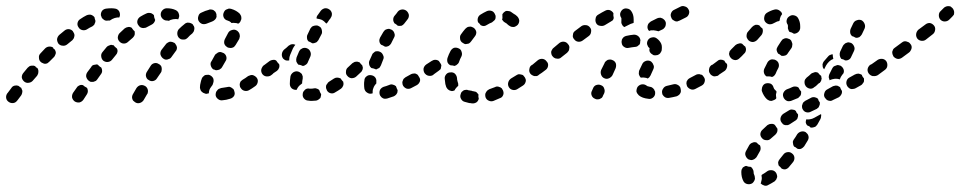

<svg xmlns="http://www.w3.org/2000/svg" viewBox="-34 -304 3131 626"><path d="M448 -3Q449 -7 448 -11Q447 -15 445 -18Q443 -21 440 -23Q439 -23 439 -24Q438 -24 438 -24Q431 -28 423 -26Q416 -24 411 -17L400 2Q398 5 397 9Q396 13 397 17Q398 21 400 24Q403 27 406 29Q413 34 421 32Q429 30 434 23L445 4Q448 1 448 -3ZM35 7Q37 4 38 0Q39 -4 39 -8Q38 -11 37 -13Q36 -16 35 -18Q32 -19 30 -21Q29 -22 28 -23Q25 -25 22 -25Q19 -26 16 -25Q12 -25 9 -23Q5 -21 3 -17Q-3 -9 -9 -1Q-10 0 -10 0Q-15 7 -14 15Q-13 23 -6 28Q1 33 9 32Q17 31 22 24Q22 24 23 23Q29 15 35 7ZM252 -3Q253 -7 252 -11Q252 -13 251 -15Q250 -17 249 -18Q245 -20 242 -22Q240 -24 237 -26Q235 -27 233 -27Q231 -27 229 -27Q225 -26 222 -24Q218 -22 216 -18L204 -1Q200 6 201 14Q203 22 210 27Q217 31 225 30Q233 28 238 21L249 4Q251 1 252 -3ZM729 9Q733 2 730 -6Q730 -6 730 -7Q730 -7 730 -7Q729 -9 728 -12Q727 -14 725 -15Q723 -17 721 -18Q718 -20 714 -21Q710 -21 706 -20Q696 -18 687 -17Q683 -16 679 -14Q676 -12 674 -9Q671 -6 670 -2Q669 2 669 6Q670 14 677 19Q683 24 691 23Q704 22 716 18Q724 16 729 9ZM632 0Q628 -1 625 -4Q622 -6 620 -10Q619 -13 618 -17Q618 -19 618 -20Q618 -27 620 -34Q621 -40 624 -48Q625 -51 628 -54Q631 -57 634 -59Q638 -60 642 -60Q646 -61 650 -59Q657 -56 661 -49Q664 -41 661 -33Q660 -30 659 -27Q657 -25 656 -23Q650 -16 648 -8Q647 -4 647 0Q645 1 643 1Q641 1 639 2Q636 2 632 0ZM806 -35Q808 -43 804 -49Q803 -50 803 -50Q803 -51 802 -52Q800 -54 797 -56Q794 -58 791 -59Q787 -60 783 -59Q779 -58 775 -56Q766 -49 757 -44Q754 -42 751 -39Q749 -36 748 -32Q747 -28 748 -24Q748 -20 751 -17Q755 -10 763 -8Q771 -6 778 -10Q787 -15 798 -23Q804 -27 806 -35ZM91 -69Q92 -76 88 -82Q86 -83 83 -85Q82 -87 81 -88Q78 -89 76 -90Q73 -90 70 -90Q66 -90 62 -88Q59 -86 56 -83Q49 -75 42 -66Q37 -60 37 -52Q38 -44 45 -38Q51 -33 59 -34Q68 -35 73 -41Q80 -49 87 -57Q91 -63 91 -69ZM299 -73Q299 -79 296 -84Q292 -86 289 -89Q287 -91 285 -93Q283 -94 280 -94Q278 -94 276 -93Q272 -93 268 -91Q265 -89 263 -85L251 -69Q246 -62 247 -54Q249 -46 255 -41Q259 -38 262 -37Q266 -37 270 -37Q274 -38 278 -40Q281 -42 283 -45L295 -62Q299 -67 299 -73ZM493 -75Q494 -79 493 -83Q493 -86 491 -89Q489 -92 486 -94Q485 -95 484 -95Q477 -100 469 -98Q461 -96 457 -89L445 -70Q443 -67 442 -63Q441 -59 442 -55Q443 -51 445 -48Q447 -45 451 -43Q458 -38 466 -40Q474 -42 478 -49L491 -68Q493 -71 493 -75ZM858 -66Q860 -70 861 -74Q861 -78 861 -81Q860 -85 857 -89Q853 -95 844 -97Q836 -98 829 -93L826 -91Q823 -89 821 -85Q819 -82 818 -78Q817 -74 818 -70Q819 -66 821 -63Q826 -56 834 -55Q843 -54 849 -58L853 -61Q856 -63 858 -66ZM656 -105 667 -125Q669 -128 673 -130Q676 -133 680 -134Q684 -135 687 -134Q691 -133 695 -131Q702 -127 704 -119Q706 -111 701 -104L690 -85Q688 -81 684 -79Q681 -76 677 -76Q674 -75 671 -75Q668 -75 665 -77Q663 -78 661 -78Q655 -83 653 -91Q651 -99 656 -105ZM146 -125Q148 -128 148 -132Q148 -135 147 -137Q146 -140 145 -142Q143 -144 140 -146Q139 -148 139 -149Q133 -153 125 -152Q118 -151 113 -146Q106 -138 98 -130Q92 -124 93 -116Q93 -107 99 -102Q102 -99 106 -98Q109 -96 113 -96Q117 -96 121 -98Q124 -100 127 -103Q135 -111 142 -118Q145 -121 146 -125ZM349 -135Q350 -141 347 -146Q343 -149 340 -152Q338 -154 337 -156Q335 -157 332 -157Q330 -158 328 -158Q324 -157 320 -155Q317 -154 314 -151Q307 -143 300 -134Q295 -128 296 -120Q297 -111 303 -106Q310 -101 318 -102Q326 -103 331 -109Q338 -117 344 -125Q348 -129 349 -135ZM543 -149Q542 -156 537 -162Q536 -163 535 -164Q531 -166 528 -167Q524 -168 520 -168Q516 -167 513 -165Q509 -163 507 -160Q500 -151 493 -142Q488 -135 489 -127Q491 -119 497 -114Q501 -111 504 -110Q508 -109 512 -110Q516 -111 520 -113Q523 -115 525 -118Q532 -127 538 -136Q543 -141 543 -149ZM710 -197Q714 -204 722 -206Q730 -209 737 -205Q741 -203 743 -200Q746 -197 747 -193Q748 -189 748 -185Q747 -181 746 -177Q741 -169 734 -157Q732 -154 729 -151Q726 -149 722 -148Q718 -147 714 -148Q711 -148 707 -150Q707 -150 707 -150Q706 -151 706 -151Q699 -155 697 -163Q696 -171 700 -178Q706 -189 710 -197ZM208 -184Q210 -190 207 -196Q205 -199 203 -203Q202 -203 202 -204Q196 -209 189 -209Q182 -209 176 -204Q168 -197 159 -190Q153 -184 152 -176Q152 -168 157 -161Q163 -155 171 -155Q179 -154 186 -160Q194 -167 202 -173Q207 -178 208 -184ZM405 -190Q406 -196 405 -202Q401 -205 397 -211Q397 -212 396 -213Q390 -217 384 -216Q377 -215 372 -211Q364 -204 356 -196Q351 -191 350 -182Q350 -174 356 -168Q362 -162 370 -162Q378 -162 384 -168Q392 -175 399 -181Q403 -185 405 -190ZM599 -206Q601 -213 598 -219Q596 -221 595 -224Q592 -227 589 -228Q585 -230 581 -230Q577 -231 573 -229Q570 -228 567 -225Q558 -218 549 -209Q544 -203 544 -195Q544 -187 549 -181Q552 -178 556 -176Q560 -175 564 -175Q568 -175 571 -176Q575 -178 578 -181Q585 -189 593 -195Q598 -200 599 -206ZM273 -223Q275 -227 276 -230Q277 -232 277 -234Q277 -236 277 -237Q275 -242 274 -248Q269 -254 262 -256Q255 -257 248 -254Q238 -249 228 -242Q221 -238 219 -230Q217 -222 222 -215Q226 -208 234 -206Q242 -204 249 -208Q258 -214 267 -218Q270 -220 273 -223ZM444 -215Q441 -213 437 -213Q433 -212 429 -213Q425 -214 422 -216Q419 -219 417 -222Q412 -229 414 -237Q416 -245 424 -250Q434 -256 443 -260Q447 -262 451 -262Q455 -262 459 -261Q461 -260 464 -258Q466 -257 468 -254Q468 -248 471 -241Q471 -240 472 -239Q471 -234 468 -230Q465 -226 461 -224Q453 -220 444 -215ZM640 -227Q632 -224 625 -226Q617 -229 613 -237Q610 -244 613 -252Q615 -260 623 -263Q635 -269 647 -272Q650 -274 654 -273Q658 -273 662 -271Q665 -269 668 -266Q670 -263 671 -259Q671 -259 672 -259Q672 -259 672 -259Q671 -256 672 -252Q672 -251 672 -249Q671 -244 667 -240Q663 -236 658 -234Q649 -231 640 -227ZM708 -237Q700 -239 696 -246Q692 -254 695 -262Q696 -265 698 -268Q701 -272 704 -273Q708 -275 712 -276Q716 -276 720 -275Q737 -270 748 -259Q750 -256 752 -252Q753 -248 753 -244Q753 -240 751 -237Q750 -233 747 -230Q746 -229 745 -228Q744 -228 742 -227Q738 -229 733 -229Q727 -230 721 -229Q720 -229 720 -230Q719 -231 719 -231Q715 -235 708 -237ZM496 -243Q490 -249 490 -257Q490 -265 496 -271Q502 -277 510 -277Q527 -277 539 -271Q547 -267 549 -259Q552 -251 548 -244Q548 -243 548 -242Q547 -242 547 -241Q543 -242 539 -242Q530 -242 522 -239Q519 -238 517 -236Q514 -237 510 -237Q502 -237 496 -243ZM310 -237Q306 -238 303 -241Q300 -243 298 -246Q296 -250 295 -254Q294 -262 299 -269Q304 -275 313 -276Q321 -277 329 -277Q335 -277 341 -276Q349 -275 354 -268Q358 -261 357 -253Q356 -251 356 -250Q355 -248 355 -247Q352 -247 348 -247Q340 -246 332 -242Q328 -240 324 -237Q321 -237 318 -237Q314 -236 310 -237Z M997 24Q1001 23 1004 21Q1007 19 1010 16Q1012 13 1012 10Q1013 7 1013 4Q1013 3 1013 3Q1009 -3 1007 -10Q1004 -14 999 -15Q995 -17 990 -16Q986 -15 982 -15Q978 -15 975 -15Q971 -16 967 -15Q963 -14 960 -11Q957 -8 955 -5Q953 -1 953 3Q952 11 957 17Q963 24 971 24Q976 25 982 25Q989 25 997 24ZM1257 5Q1259 3 1261 -1Q1262 -3 1262 -6Q1263 -8 1262 -11Q1261 -13 1260 -15Q1258 -19 1257 -23Q1252 -27 1247 -28Q1241 -30 1235 -27Q1225 -23 1217 -21Q1209 -18 1205 -11Q1202 -4 1204 4Q1205 8 1208 11Q1210 14 1214 16Q1217 18 1221 18Q1225 18 1229 17Q1239 14 1250 10Q1254 8 1257 5ZM1163 -2Q1156 -6 1154 -15Q1153 -22 1153 -30Q1153 -36 1154 -41Q1154 -50 1161 -55Q1167 -60 1175 -59Q1184 -58 1189 -52Q1194 -46 1193 -37Q1193 -34 1193 -32Q1188 -27 1185 -21Q1181 -13 1181 -5Q1181 -2 1181 0Q1180 0 1179 1Q1179 1 1178 1Q1170 3 1163 -2ZM1085 -25Q1087 -31 1085 -38Q1083 -39 1082 -41Q1079 -44 1077 -48Q1071 -51 1065 -51Q1060 -51 1055 -48Q1046 -42 1038 -37Q1035 -35 1033 -31Q1030 -28 1029 -24Q1029 -20 1029 -17Q1030 -13 1032 -9Q1036 -2 1044 0Q1052 2 1059 -3Q1068 -8 1078 -15Q1083 -19 1085 -25ZM917 -16Q911 -22 911 -30Q911 -31 911 -32Q911 -42 913 -55Q914 -59 916 -62Q919 -66 922 -68Q925 -70 929 -71Q933 -72 937 -71Q941 -70 944 -68Q947 -66 950 -63Q952 -59 953 -55Q953 -52 953 -48Q951 -39 951 -32Q948 -30 946 -28Q939 -23 935 -15Q934 -13 933 -11Q933 -11 932 -11Q932 -11 931 -11Q923 -11 917 -16ZM1334 -36Q1337 -42 1335 -48Q1334 -50 1333 -52Q1330 -56 1328 -60Q1327 -61 1325 -62Q1323 -63 1321 -64Q1317 -65 1313 -64Q1310 -64 1306 -62Q1297 -57 1288 -52Q1285 -50 1282 -47Q1280 -44 1279 -40Q1277 -37 1278 -33Q1278 -29 1280 -25Q1284 -18 1292 -15Q1300 -13 1307 -17Q1316 -22 1326 -27Q1331 -30 1334 -36ZM1112 -49Q1104 -50 1099 -56Q1093 -62 1094 -70Q1094 -79 1100 -84Q1108 -91 1115 -98Q1118 -100 1122 -102Q1126 -103 1130 -103Q1132 -103 1134 -102Q1136 -102 1138 -101Q1140 -98 1143 -95Q1145 -93 1147 -91Q1148 -87 1149 -84Q1149 -80 1148 -77Q1147 -74 1145 -71Q1143 -69 1141 -67Q1134 -60 1127 -54Q1121 -49 1112 -49ZM1388 -74Q1389 -82 1384 -88Q1382 -92 1379 -94Q1375 -96 1371 -97Q1368 -97 1364 -97Q1360 -96 1357 -93H1356Q1353 -91 1350 -87Q1348 -84 1348 -80Q1347 -76 1348 -72Q1349 -68 1351 -65Q1353 -62 1357 -60Q1360 -58 1364 -57Q1368 -56 1372 -57Q1376 -58 1379 -60V-61Q1386 -65 1388 -74ZM876 -83Q878 -89 876 -95Q874 -97 872 -99Q870 -102 867 -106Q866 -107 864 -108Q862 -108 860 -109Q856 -109 852 -108Q848 -107 845 -105Q837 -99 829 -93Q822 -89 820 -81Q819 -72 824 -66Q826 -62 829 -60Q832 -58 836 -57Q840 -57 844 -57Q848 -58 851 -61Q860 -67 869 -73Q874 -77 876 -83ZM1179 -125Q1180 -129 1183 -131Q1186 -134 1189 -136Q1193 -137 1197 -137Q1201 -137 1205 -135Q1212 -132 1215 -124Q1219 -117 1215 -109Q1211 -100 1208 -91Q1206 -87 1204 -84Q1201 -81 1197 -80Q1196 -79 1194 -78Q1193 -78 1191 -78Q1185 -81 1178 -82Q1177 -82 1177 -82Q1172 -86 1170 -92Q1168 -99 1170 -105Q1174 -115 1179 -125ZM941 -136Q943 -140 946 -143Q949 -145 953 -147Q956 -148 960 -148Q964 -148 968 -146Q975 -143 978 -135Q981 -128 978 -120Q974 -110 970 -102Q968 -96 963 -93Q958 -89 953 -89Q947 -92 941 -93Q940 -93 939 -93Q934 -98 932 -104Q931 -111 933 -117Q937 -126 941 -136ZM929 -158Q927 -159 926 -159Q924 -160 922 -160Q918 -160 914 -159Q910 -157 907 -155Q900 -148 892 -142Q886 -136 885 -128Q884 -120 889 -113Q893 -109 898 -107Q904 -106 909 -107Q909 -108 909 -110Q909 -118 912 -125Q916 -135 921 -146Q924 -152 929 -158ZM1216 -200Q1218 -203 1221 -206Q1224 -208 1228 -209Q1231 -210 1235 -210Q1239 -209 1243 -207Q1250 -203 1252 -195Q1255 -188 1250 -180Q1246 -172 1241 -162Q1238 -157 1233 -154Q1227 -151 1221 -152Q1218 -154 1214 -156Q1211 -157 1209 -158Q1204 -162 1203 -169Q1202 -175 1205 -181Q1211 -191 1216 -200ZM984 -163Q986 -163 988 -163Q990 -163 992 -164Q996 -165 999 -167Q1002 -170 1004 -173L1014 -192Q1016 -195 1016 -199Q1016 -203 1015 -207Q1014 -211 1012 -214Q1009 -217 1005 -219Q1002 -221 998 -221Q994 -221 990 -220Q986 -219 983 -217Q980 -214 978 -211L969 -192Q966 -187 967 -180Q967 -174 972 -169Q975 -168 977 -167Q981 -165 984 -163ZM1263 -266Q1268 -272 1276 -273Q1284 -274 1291 -269Q1297 -264 1299 -256Q1300 -248 1295 -241L1293 -239Q1293 -238 1292 -237Q1291 -236 1291 -236Q1288 -232 1284 -227Q1280 -222 1275 -220Q1269 -219 1263 -220Q1259 -224 1254 -227Q1253 -228 1252 -228Q1248 -234 1248 -240Q1248 -247 1252 -252Q1259 -260 1263 -266ZM1012 -269Q1017 -275 1025 -277Q1033 -278 1040 -273Q1046 -269 1048 -261Q1049 -253 1045 -247L1043 -244Q1043 -242 1042 -242Q1041 -241 1040 -240Q1037 -235 1034 -231Q1033 -230 1032 -229Q1031 -228 1030 -227Q1029 -228 1028 -229Q1023 -235 1016 -239Q1009 -242 1001 -243Q999 -244 998 -244Q998 -247 999 -250Q1000 -253 1002 -255Q1007 -262 1012 -269Z M1499 32Q1497 32 1496 32Q1488 30 1481 28Q1473 26 1469 18Q1465 11 1468 3Q1469 -1 1471 -4Q1474 -7 1477 -9Q1481 -11 1485 -11Q1489 -12 1492 -10Q1498 -9 1504 -8Q1504 -8 1506 -7Q1509 -7 1511 -6Q1516 -6 1520 -3Q1523 0 1526 4Q1526 4 1526 5Q1525 11 1527 18Q1525 26 1519 30Q1512 34 1505 33Q1502 33 1499 32ZM1606 7Q1609 1 1607 -6Q1607 -7 1606 -9Q1604 -12 1602 -16Q1601 -17 1599 -18Q1597 -20 1595 -20Q1591 -22 1587 -22Q1583 -22 1580 -20Q1570 -16 1561 -13Q1558 -11 1555 -9Q1552 -6 1550 -2Q1548 1 1548 5Q1548 9 1549 13Q1552 21 1559 24Q1567 28 1575 25Q1585 21 1596 16Q1603 14 1606 7ZM1439 -7Q1435 -8 1432 -9Q1428 -11 1425 -14Q1423 -17 1421 -20Q1419 -25 1418 -30Q1417 -38 1416 -47Q1415 -55 1421 -62Q1426 -68 1435 -68Q1443 -69 1449 -64Q1455 -58 1456 -50Q1456 -44 1458 -38Q1458 -36 1459 -35Q1460 -32 1460 -29Q1460 -27 1460 -24Q1456 -21 1453 -17Q1450 -14 1448 -9Q1448 -9 1448 -9Q1447 -9 1447 -9Q1443 -7 1439 -7ZM1679 -35Q1682 -42 1679 -48Q1678 -50 1677 -52Q1675 -54 1673 -57Q1672 -59 1669 -60Q1667 -61 1665 -61Q1661 -62 1657 -62Q1653 -61 1650 -59Q1641 -53 1632 -48Q1625 -43 1623 -35Q1621 -27 1625 -20Q1629 -13 1637 -11Q1645 -9 1652 -13Q1661 -19 1671 -25Q1677 -29 1679 -35ZM1733 -74Q1734 -82 1729 -88Q1727 -92 1724 -94Q1720 -96 1716 -97Q1713 -97 1709 -97Q1705 -96 1702 -93L1700 -92Q1693 -88 1692 -79Q1690 -71 1695 -64Q1697 -61 1701 -59Q1704 -57 1708 -56Q1712 -56 1716 -56Q1720 -57 1723 -60L1724 -61Q1731 -65 1733 -74ZM1402 -78Q1404 -81 1404 -85Q1405 -88 1405 -90Q1405 -92 1404 -94Q1404 -95 1403 -96Q1402 -98 1401 -99Q1399 -102 1397 -105Q1392 -109 1385 -109Q1379 -109 1373 -105Q1363 -98 1356 -94Q1349 -89 1347 -81Q1346 -73 1350 -66Q1352 -63 1356 -60Q1359 -58 1363 -57Q1367 -57 1371 -57Q1375 -58 1378 -60Q1385 -65 1396 -73Q1399 -75 1402 -78ZM1435 -138Q1439 -145 1446 -148Q1454 -150 1462 -146Q1469 -143 1471 -135Q1474 -127 1470 -119Q1466 -112 1463 -103Q1462 -99 1459 -96Q1456 -93 1453 -91Q1452 -91 1450 -90Q1449 -90 1448 -89Q1442 -91 1435 -91Q1428 -94 1425 -101Q1423 -108 1425 -115Q1429 -127 1435 -138ZM1483 -210Q1486 -213 1489 -215Q1493 -217 1497 -217Q1501 -218 1505 -216Q1508 -215 1511 -213Q1518 -207 1519 -199Q1519 -191 1514 -185Q1508 -177 1502 -169Q1499 -165 1496 -163Q1493 -161 1489 -161Q1486 -160 1484 -160Q1482 -161 1480 -161Q1476 -164 1472 -166Q1471 -167 1471 -167Q1466 -172 1466 -179Q1465 -187 1469 -192Q1476 -202 1483 -210ZM1623 -268Q1627 -268 1631 -266Q1636 -263 1641 -259Q1647 -256 1652 -251Q1658 -245 1659 -237Q1659 -229 1654 -223Q1651 -220 1647 -218Q1644 -216 1640 -216Q1636 -216 1632 -217Q1628 -219 1625 -221Q1622 -224 1619 -226Q1619 -226 1619 -227Q1618 -227 1618 -227Q1615 -229 1612 -231Q1609 -232 1607 -235Q1605 -237 1603 -240Q1605 -245 1604 -251Q1604 -254 1604 -258Q1606 -261 1609 -264Q1612 -266 1615 -268Q1619 -269 1623 -268ZM1554 -268Q1562 -271 1570 -268Q1577 -265 1580 -257Q1582 -254 1582 -250Q1582 -246 1581 -242Q1579 -238 1576 -236Q1573 -233 1570 -231Q1562 -228 1554 -223Q1550 -220 1544 -219Q1538 -219 1533 -222Q1530 -227 1526 -230Q1526 -230 1525 -231Q1522 -237 1524 -245Q1526 -252 1532 -256Q1543 -263 1554 -268Z M1895 7Q1898 15 1906 18Q1909 20 1913 20Q1917 20 1921 19Q1925 17 1928 15Q1931 12 1932 8L1936 0Q1939 -8 1936 -15Q1934 -23 1926 -26Q1922 -28 1918 -28Q1914 -28 1911 -27Q1907 -26 1904 -23Q1901 -20 1900 -17L1896 -8Q1892 -1 1895 7ZM2094 15Q2087 20 2079 18Q2060 16 2049 7Q2046 4 2044 1Q2042 -2 2041 -6Q2041 -10 2042 -14Q2043 -18 2045 -21Q2051 -28 2059 -29Q2067 -30 2074 -25Q2075 -24 2077 -23Q2081 -22 2085 -21Q2089 -21 2093 -18Q2096 -16 2098 -13Q2100 -11 2100 -9Q2101 -7 2102 -5Q2102 -2 2102 1Q2102 1 2102 1Q2102 1 2102 2Q2101 10 2094 15ZM2179 6Q2182 4 2184 0Q2186 -3 2186 -7Q2186 -11 2185 -15Q2185 -17 2184 -19Q2181 -25 2174 -28Q2168 -31 2161 -29Q2150 -26 2140 -24Q2132 -22 2128 -15Q2123 -8 2125 0Q2125 4 2128 7Q2130 10 2133 12Q2137 15 2140 15Q2144 16 2148 15Q2160 13 2172 10Q2175 9 2179 6ZM2263 -36Q2266 -44 2262 -51Q2261 -53 2260 -54Q2258 -57 2256 -59Q2253 -61 2250 -61Q2246 -63 2242 -62Q2238 -62 2235 -60Q2225 -55 2216 -50Q2212 -48 2209 -45Q2207 -42 2205 -39Q2204 -35 2204 -31Q2205 -27 2206 -23Q2210 -16 2218 -13Q2225 -10 2233 -14Q2243 -19 2254 -25Q2261 -29 2263 -36ZM1926 -60Q1929 -52 1936 -49Q1940 -47 1944 -47Q1948 -47 1952 -49Q1955 -50 1958 -53Q1961 -55 1963 -59L1973 -81Q1976 -89 1974 -97Q1971 -105 1963 -108Q1959 -110 1955 -110Q1952 -110 1948 -109Q1944 -107 1941 -104Q1938 -102 1937 -98L1926 -76Q1923 -68 1926 -60ZM2049 -67Q2049 -71 2050 -74L2060 -95Q2063 -102 2071 -105Q2078 -108 2086 -105Q2090 -103 2092 -100Q2095 -97 2096 -93Q2098 -90 2098 -86Q2098 -82 2096 -78L2087 -58Q2085 -55 2083 -52Q2081 -50 2078 -48Q2075 -49 2073 -50Q2065 -52 2056 -51Q2056 -51 2055 -51Q2053 -53 2052 -55Q2051 -57 2050 -59Q2048 -63 2049 -67ZM2320 -74Q2321 -82 2316 -88Q2314 -92 2311 -94Q2307 -96 2303 -97Q2300 -97 2296 -97Q2292 -96 2289 -93L2286 -92Q2279 -87 2278 -79Q2276 -70 2281 -64Q2283 -60 2287 -58Q2290 -56 2294 -55Q2298 -55 2302 -56Q2306 -56 2309 -59L2311 -61Q2318 -65 2320 -74ZM1753 -90Q1754 -98 1748 -104Q1743 -111 1735 -112Q1727 -113 1720 -108Q1707 -97 1702 -93Q1698 -91 1696 -88Q1694 -85 1693 -81Q1693 -77 1693 -73Q1694 -69 1697 -66Q1701 -59 1709 -57Q1718 -56 1724 -61Q1731 -65 1745 -76Q1752 -81 1753 -90ZM1820 -138Q1822 -142 1822 -146Q1823 -150 1822 -153Q1821 -157 1818 -160Q1813 -167 1805 -168Q1797 -169 1790 -164L1771 -148Q1768 -146 1766 -142Q1764 -139 1763 -135Q1763 -131 1764 -127Q1765 -123 1768 -120Q1770 -117 1774 -115Q1777 -113 1781 -113Q1785 -112 1789 -113Q1793 -114 1796 -117L1815 -132Q1818 -135 1820 -138ZM2079 -152Q2077 -156 2076 -159Q2075 -163 2076 -167Q2077 -171 2079 -174Q2084 -181 2092 -182Q2100 -184 2107 -179Q2117 -172 2122 -161Q2124 -156 2124 -150Q2124 -144 2123 -138Q2121 -134 2119 -131Q2117 -128 2113 -126Q2110 -124 2106 -124Q2102 -123 2098 -124Q2097 -124 2097 -124Q2096 -125 2096 -125Q2096 -125 2095 -125Q2095 -125 2094 -126Q2088 -129 2085 -134Q2082 -140 2084 -147Q2081 -149 2079 -152ZM2054 -173Q2053 -181 2047 -186Q2041 -191 2033 -191Q2021 -190 2008 -187Q2004 -186 2001 -184Q1998 -182 1996 -179Q1993 -175 1993 -171Q1992 -167 1993 -164Q1994 -155 2001 -151Q2008 -146 2016 -148Q2026 -150 2036 -151Q2040 -151 2044 -153Q2047 -155 2050 -158Q2051 -159 2052 -160Q2052 -162 2053 -163Q2053 -168 2054 -172Q2054 -173 2054 -173ZM1893 -199Q1895 -208 1890 -214Q1885 -221 1877 -222Q1868 -223 1862 -219Q1852 -212 1842 -204Q1838 -201 1836 -198Q1834 -194 1834 -190Q1833 -186 1834 -183Q1835 -179 1838 -176Q1843 -169 1851 -168Q1859 -167 1866 -172Q1876 -179 1885 -186Q1892 -191 1893 -199ZM2105 -204Q2109 -203 2113 -202L2126 -208Q2130 -210 2132 -213Q2135 -216 2136 -220Q2137 -224 2137 -228Q2137 -232 2135 -235Q2133 -239 2130 -241Q2127 -244 2123 -245Q2120 -247 2116 -246Q2112 -246 2108 -244L2088 -234Q2085 -232 2082 -229Q2079 -226 2078 -222Q2077 -219 2077 -215Q2077 -211 2079 -208Q2079 -208 2079 -207Q2079 -207 2080 -206Q2080 -206 2081 -205Q2081 -204 2082 -203Q2085 -204 2088 -205Q2097 -206 2105 -204ZM1992 -241Q1992 -243 1992 -244Q1992 -245 1992 -245Q1987 -252 1988 -260Q1990 -268 1996 -273Q2003 -278 2011 -276Q2019 -275 2024 -268Q2032 -257 2032 -241Q2032 -236 2032 -230Q2032 -230 2032 -230Q2032 -230 2031 -229Q2027 -228 2022 -226L2002 -216Q2002 -216 2001 -216Q1996 -219 1994 -224Q1991 -229 1992 -235Q1992 -238 1992 -241ZM1966 -261Q1962 -268 1954 -271Q1946 -273 1939 -269Q1929 -264 1916 -256Q1909 -252 1908 -244Q1906 -235 1910 -228Q1914 -221 1922 -220Q1931 -218 1938 -222Q1949 -229 1958 -234Q1961 -236 1964 -238Q1966 -241 1967 -245Q1967 -245 1967 -246Q1965 -254 1966 -261ZM2164 -272 2184 -282Q2191 -286 2199 -283Q2207 -281 2211 -273Q2215 -266 2212 -258Q2209 -250 2202 -247L2182 -237Q2178 -235 2174 -234Q2170 -234 2167 -235Q2163 -237 2160 -239Q2157 -241 2156 -244Q2155 -245 2155 -245Q2155 -246 2155 -246Q2151 -254 2154 -261Q2157 -269 2164 -272Z M2448 287Q2448 290 2446 294Q2451 299 2458 301Q2465 303 2471 299Q2481 294 2492 287Q2495 284 2497 281Q2499 277 2500 273Q2500 269 2499 266Q2498 262 2496 259Q2491 252 2483 251Q2474 250 2468 254Q2460 260 2453 264Q2452 264 2451 265Q2450 266 2449 267Q2449 268 2449 270Q2451 279 2448 287ZM2420 247Q2418 243 2414 240Q2414 240 2413 240Q2406 240 2399 237Q2396 237 2393 239Q2391 240 2388 242Q2386 245 2384 249Q2383 253 2383 257Q2383 274 2390 287Q2394 294 2402 296Q2410 298 2418 294Q2421 292 2423 289Q2426 285 2427 281Q2428 278 2427 274Q2427 270 2425 266Q2423 263 2423 256Q2423 252 2420 247ZM2520 200Q2525 193 2534 192Q2542 191 2548 196Q2555 201 2556 209Q2557 217 2552 224Q2545 233 2538 241Q2534 246 2527 248Q2521 249 2515 246Q2514 246 2514 245Q2510 240 2505 236Q2503 231 2503 225Q2504 220 2508 215Q2514 208 2520 200ZM2446 180Q2446 175 2444 170Q2438 167 2434 162Q2434 161 2433 161Q2426 158 2420 161Q2413 163 2409 169Q2403 179 2398 189Q2394 197 2397 204Q2400 212 2407 216Q2411 217 2415 218Q2419 218 2423 216Q2426 215 2429 212Q2432 210 2434 206Q2438 198 2443 190Q2446 186 2446 180ZM2551 158Q2552 154 2554 151Q2560 143 2565 134Q2570 127 2578 125Q2586 123 2593 127Q2596 130 2599 133Q2601 136 2602 140Q2603 144 2602 148Q2601 152 2599 155Q2594 164 2588 173Q2584 178 2578 181Q2572 183 2566 181Q2564 180 2562 178Q2559 175 2555 174Q2554 172 2553 170Q2552 168 2552 166Q2551 162 2551 158ZM2500 126Q2502 120 2500 114Q2497 111 2495 107Q2493 105 2492 103Q2487 99 2480 100Q2474 100 2468 104Q2460 111 2452 119Q2446 124 2445 133Q2445 141 2451 147Q2456 153 2465 153Q2473 154 2479 148Q2486 142 2494 135Q2498 131 2500 126ZM2639 70 2621 80Q2614 84 2606 85Q2600 86 2595 85Q2593 90 2593 95Q2594 101 2598 105Q2601 106 2605 108Q2607 110 2609 112Q2612 112 2614 112Q2616 112 2619 111Q2623 110 2626 108Q2629 105 2631 102L2641 84Q2643 80 2643 76Q2644 72 2643 68Q2641 69 2639 70ZM2545 53Q2541 54 2538 56Q2528 62 2520 67Q2513 72 2511 80Q2509 88 2514 95Q2516 98 2519 101Q2522 103 2526 104Q2530 104 2534 104Q2538 103 2541 101Q2549 96 2558 90Q2562 88 2564 85Q2567 82 2567 78Q2568 76 2568 74Q2568 72 2568 69Q2565 66 2563 63Q2562 60 2561 58Q2559 56 2557 55Q2555 54 2553 54Q2549 53 2545 53ZM2635 46Q2637 42 2638 39Q2639 37 2639 34Q2639 32 2639 30Q2637 27 2635 24Q2634 21 2633 18Q2628 14 2622 13Q2615 12 2610 15L2591 25Q2588 27 2585 30Q2583 33 2582 37Q2580 41 2581 45Q2581 49 2583 52Q2587 60 2595 62Q2603 64 2610 60L2629 51Q2632 49 2635 46ZM2576 7Q2576 6 2577 5Q2578 2 2578 -1Q2578 -4 2578 -6Q2577 -7 2576 -8Q2572 -13 2570 -18Q2569 -19 2567 -20Q2566 -20 2565 -21Q2561 -22 2557 -22Q2553 -22 2549 -20Q2541 -16 2532 -13Q2525 -10 2521 -3Q2517 4 2520 12Q2521 16 2524 19Q2526 22 2530 24Q2533 26 2537 26Q2541 26 2545 25Q2556 21 2567 16Q2567 16 2568 16Q2568 15 2569 15Q2571 12 2575 9Q2575 8 2576 7ZM2709 4Q2712 -1 2711 -8Q2709 -10 2708 -13Q2706 -16 2705 -20Q2703 -21 2701 -22Q2700 -23 2698 -24Q2694 -25 2690 -25Q2686 -24 2682 -23L2664 -13Q2656 -9 2654 -1Q2651 7 2655 14Q2657 17 2660 20Q2663 23 2667 24Q2671 25 2675 25Q2679 24 2682 22L2701 13Q2706 10 2709 4ZM2490 22Q2486 24 2482 25Q2478 25 2474 24Q2470 22 2467 20Q2456 10 2450 -7Q2449 -10 2450 -14Q2450 -18 2452 -22Q2453 -25 2456 -28Q2459 -31 2463 -32Q2471 -34 2479 -31Q2486 -27 2488 -19Q2490 -13 2493 -11Q2495 -9 2496 -8Q2497 -7 2498 -5Q2497 -1 2496 4Q2496 10 2497 15Q2497 16 2497 16Q2496 17 2496 18Q2493 21 2490 22ZM2779 -32Q2782 -35 2783 -39Q2783 -41 2783 -43Q2783 -46 2783 -48Q2781 -50 2780 -52Q2777 -55 2776 -60Q2771 -63 2765 -64Q2759 -64 2753 -61Q2745 -56 2735 -51Q2728 -47 2726 -39Q2724 -31 2728 -24Q2730 -20 2733 -18Q2736 -15 2740 -14Q2743 -13 2747 -14Q2751 -14 2755 -16Q2765 -21 2773 -26Q2777 -28 2779 -32ZM2607 -15Q2599 -16 2593 -23Q2591 -26 2590 -29Q2589 -33 2589 -37Q2589 -41 2591 -45Q2593 -48 2596 -51Q2604 -57 2611 -64Q2614 -66 2618 -67Q2622 -69 2626 -69Q2628 -68 2630 -68Q2631 -68 2633 -67Q2636 -63 2639 -60Q2641 -59 2643 -57Q2644 -55 2644 -52Q2645 -50 2645 -48Q2644 -44 2643 -40Q2641 -37 2639 -34Q2636 -33 2633 -30Q2631 -28 2629 -26Q2625 -22 2621 -20Q2615 -14 2607 -15ZM2672 -43 2671 -42Q2669 -47 2668 -52Q2668 -57 2670 -62L2679 -80Q2681 -84 2684 -87Q2687 -89 2691 -90Q2695 -92 2698 -92Q2702 -91 2706 -90Q2713 -86 2716 -79Q2719 -72 2716 -65Q2714 -63 2712 -60Q2707 -54 2704 -45Q2696 -48 2687 -47Q2679 -46 2672 -43ZM2468 -100Q2470 -104 2473 -106Q2476 -109 2480 -110Q2484 -111 2488 -110Q2492 -110 2495 -108Q2503 -104 2505 -96Q2507 -88 2503 -81Q2498 -72 2495 -64Q2493 -60 2490 -57Q2487 -54 2483 -53Q2478 -55 2472 -55Q2469 -55 2465 -55Q2459 -59 2457 -66Q2455 -73 2458 -80Q2462 -89 2468 -100ZM2833 -66Q2835 -70 2836 -73Q2836 -77 2836 -81Q2835 -85 2832 -88Q2828 -95 2820 -97Q2811 -98 2805 -93H2803Q2800 -90 2798 -87Q2796 -84 2795 -80Q2794 -76 2795 -72Q2796 -68 2798 -65Q2803 -58 2811 -56Q2819 -55 2826 -60L2827 -61Q2831 -63 2833 -66ZM2336 -84Q2338 -90 2336 -96Q2334 -98 2332 -99Q2329 -103 2327 -107Q2325 -107 2323 -108Q2322 -109 2320 -109Q2316 -110 2312 -109Q2308 -108 2305 -105Q2297 -99 2289 -93Q2282 -89 2280 -81Q2279 -72 2284 -66Q2288 -59 2296 -57Q2305 -56 2311 -61Q2320 -67 2329 -73Q2334 -77 2336 -84ZM2669 -103Q2675 -109 2683 -112Q2683 -112 2683 -112Q2683 -112 2683 -112Q2681 -120 2681 -127Q2677 -127 2673 -125Q2669 -124 2666 -120Q2659 -112 2653 -105Q2650 -102 2649 -98Q2647 -95 2648 -91Q2648 -87 2649 -84Q2651 -80 2653 -78L2659 -90Q2663 -97 2669 -103ZM2721 -107Q2724 -107 2726 -107Q2728 -107 2730 -108Q2734 -109 2737 -112Q2740 -115 2741 -118L2750 -137Q2754 -145 2751 -152Q2748 -160 2741 -164Q2737 -165 2733 -166Q2729 -166 2725 -164Q2721 -163 2719 -160Q2716 -158 2714 -154L2705 -135Q2703 -129 2704 -123Q2705 -117 2709 -112Q2713 -111 2716 -110Q2719 -109 2721 -107ZM2398 -140Q2399 -146 2396 -152Q2394 -154 2392 -155Q2389 -158 2386 -161Q2381 -164 2375 -162Q2369 -161 2364 -157Q2357 -150 2350 -143Q2347 -140 2345 -137Q2344 -133 2343 -129Q2343 -125 2345 -121Q2346 -118 2349 -115Q2354 -109 2363 -108Q2371 -108 2377 -114Q2385 -121 2392 -129Q2397 -133 2398 -140ZM2513 -170Q2515 -173 2518 -176Q2522 -178 2525 -179Q2529 -180 2533 -179Q2537 -178 2541 -176Q2544 -174 2546 -171Q2548 -167 2549 -163Q2550 -160 2549 -156Q2549 -152 2547 -148Q2542 -141 2535 -131Q2532 -125 2526 -123Q2520 -121 2514 -122Q2510 -125 2506 -128Q2504 -129 2503 -129Q2499 -135 2498 -141Q2498 -147 2502 -153Q2509 -163 2513 -170ZM2453 -200Q2454 -206 2452 -211Q2446 -215 2442 -221Q2436 -224 2429 -223Q2423 -221 2418 -216L2405 -201Q2402 -198 2401 -194Q2400 -190 2400 -186Q2400 -182 2402 -179Q2404 -175 2407 -172Q2413 -167 2421 -167Q2429 -168 2435 -174L2449 -190Q2452 -194 2453 -200ZM2739 -209 2748 -228Q2752 -236 2760 -238Q2767 -241 2775 -238Q2782 -234 2785 -226Q2788 -219 2785 -211L2776 -192Q2773 -187 2768 -183Q2762 -180 2756 -181Q2753 -183 2750 -184Q2747 -186 2744 -186Q2739 -191 2738 -197Q2737 -203 2739 -209ZM2535 -219Q2535 -222 2534 -224Q2529 -231 2531 -239Q2533 -247 2540 -251Q2547 -256 2555 -254Q2564 -252 2568 -245Q2575 -233 2575 -219Q2575 -216 2575 -212Q2574 -204 2568 -199Q2562 -194 2554 -194Q2553 -195 2553 -195Q2547 -199 2540 -200Q2537 -204 2536 -208Q2534 -212 2535 -216Q2535 -218 2535 -219ZM2516 -258Q2515 -262 2513 -265Q2510 -268 2507 -270Q2504 -272 2500 -273Q2496 -274 2492 -273Q2479 -270 2466 -262Q2459 -257 2458 -249Q2456 -241 2460 -234Q2465 -227 2473 -225Q2481 -224 2488 -228Q2495 -232 2500 -234Q2502 -234 2505 -235Q2507 -236 2508 -237Q2509 -241 2509 -244Q2511 -252 2516 -258Z M2859 -89Q2860 -97 2856 -104Q2851 -111 2843 -112Q2835 -113 2828 -109L2804 -92Q2801 -90 2799 -86Q2797 -83 2796 -79Q2796 -75 2797 -71Q2797 -67 2800 -64Q2804 -57 2813 -56Q2821 -55 2828 -59L2851 -76Q2858 -81 2859 -89ZM2935 -139Q2937 -142 2938 -146Q2939 -150 2938 -154Q2937 -158 2934 -161Q2932 -164 2929 -166Q2925 -168 2921 -169Q2917 -170 2913 -169Q2910 -168 2906 -165L2883 -148Q2880 -146 2878 -143Q2876 -139 2875 -135Q2875 -131 2876 -127Q2877 -124 2879 -120Q2884 -114 2892 -112Q2900 -111 2907 -116L2930 -133Q2933 -135 2935 -139ZM3015 -207Q3016 -215 3011 -221Q3005 -228 2997 -229Q2989 -229 2983 -224Q2972 -216 2960 -207Q2954 -201 2953 -193Q2952 -185 2957 -178Q2962 -172 2970 -171Q2979 -170 2985 -175Q2997 -184 3008 -193Q3014 -198 3015 -207ZM3076 -256Q3077 -260 3077 -264Q3077 -268 3075 -272Q3074 -275 3071 -278Q3068 -281 3065 -283Q3061 -284 3057 -284Q3053 -284 3049 -282Q3046 -281 3043 -278Q3038 -273 3033 -268Q3027 -263 3027 -254Q3027 -246 3032 -240Q3038 -234 3046 -234Q3055 -234 3061 -240Q3066 -245 3071 -250Q3074 -253 3076 -256Z"/></svg>

Font: FRB American Cursive Dashed
Style: Bold Italic
Weight: 700
Italic angle: -25°
Version: Version 2.0;Modular Font Editor K font №1